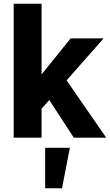

<svg xmlns="http://www.w3.org/2000/svg" viewBox="-20 -735 587 1025"><path d="M191 -142V-324L357 -530H533ZM53 0V-715H202V0ZM374 0 219 -238 310 -343 547 0ZM221 270V54H353L311 270Z"/></svg>

Font: Radio Canada Big
Style: Bold
Weight: 700
Designer: Étienne Aubert Bonn
Foundry: Coppers and Brasses
Version: Version 1.001